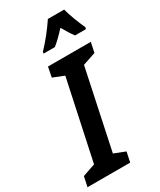

<svg xmlns="http://www.w3.org/2000/svg" viewBox="-278 -1027 919 1103"><g transform="rotate(-30 181.5 -475.5)"><path d="M124 -802 122 -791H197C221 -810 249 -837 280 -871C298 -839 315 -812 331 -791H403L406 -803C387 -842 360 -913 351 -951H243C209 -900 168 -848 124 -802ZM-43 0H240L254 -66L180 -95L291 -619L377 -648L391 -714H107L94 -648L167 -619L55 -95L-29 -66Z"/></g></svg>

Font: Noto Sans ExtraCondensed
Style: Bold Italic
Weight: 700
Width: 2
Italic angle: -12°
Designer: Monotype Design Team
Foundry: Monotype Imaging Inc.
Version: Version 2.013